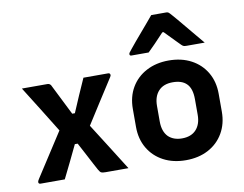

<svg xmlns="http://www.w3.org/2000/svg" viewBox="-86 -934 1352 1066"><g transform="rotate(-10 590.0 -401.5)"><path d="M51 -538H195Q207 -538 214 -528Q236 -484 258 -440Q280 -396 302 -352H317Q337 -399 357 -445.5Q377 -492 398 -538H537Q549 -538 549 -526Q549 -523 545 -516Q506 -455 466 -393Q426 -331 387 -269Q429 -202 472 -135Q515 -68 557 0H428Q410 0 403.5 -3.5Q397 -7 389 -21Q382 -33 368.5 -59Q355 -85 337.5 -118Q320 -151 303 -183H287Q265 -137 243 -91.5Q221 -46 198 0H62Q50 0 50 -11Q50 -16 57 -27L216 -273Q175 -339 134 -405.5Q93 -472 51 -538Z M880 -550Q952 -550 1006.5 -521Q1061 -492 1091.5 -440Q1122 -388 1122 -320V-219Q1122 -151 1091.5 -98.5Q1061 -46 1006.5 -17Q952 12 880 12Q808 12 753.5 -17Q699 -46 668.5 -98Q638 -150 638 -218V-319Q638 -388 668.5 -440Q699 -492 754 -521Q809 -550 880 -550ZM881 -427Q829 -427 801 -396.5Q773 -366 773 -313V-225Q773 -168 803 -138Q832 -111 879 -111Q931 -111 959 -141.5Q987 -172 987 -225V-313Q987 -374 959 -401Q933 -427 881 -427ZM829 -815H914Q922 -815 927 -811Q932 -807 944 -793Q952 -784 969.5 -763.5Q987 -743 1009 -716Q1031 -689 1054 -662Q1077 -635 1095 -613H993Q982 -613 976.5 -615Q971 -617 964 -624Q955 -633 934 -654.5Q913 -676 880 -710H873Q842 -677 820 -654Q798 -631 779 -613H682Q672 -613 672 -622Q672 -627 675 -631Q678 -635 690 -650Q701 -664 720 -686.5Q739 -709 760.5 -734Q782 -759 800.5 -781Q819 -803 829 -815Z"/></g></svg>

Font: Recursive Sn Lnr St
Style: Bold
Weight: 700
Version: Version 1.079;hotconv 1.0.112;makeotfexe 2.5.65598; ttfautoh